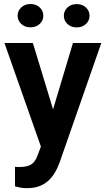

<svg xmlns="http://www.w3.org/2000/svg" viewBox="-20 -748 540 981"><path d="M212 -59.1 352.8 -528.3H497.6L285.4 79.8Q278.3 99.6 266.8 122.6Q255.3 145.6 236.1 166.4Q217 187.2 188.2 200.3Q159.5 213.4 118.1 213.4Q99.4 213.4 86.2 210.9Q72.9 208.4 56.7 204.4L56.5 104.5Q61.9 104.7 68.1 105Q74.3 105.3 79.2 105.3Q121.5 105.3 141.7 90.7Q161.9 76.2 172.9 43.2ZM148 -528.3 265.3 -142.5 285.5 0.2 193.4 13.5 2.8 -528.3ZM70 -667.7Q70 -692.9 88.7 -710.2Q107.3 -727.5 135.5 -727.5Q164.3 -727.5 182.8 -710.2Q201.3 -692.9 201.3 -667.7Q201.3 -642.9 182.8 -625.6Q164.3 -608.4 135.5 -608.4Q107.3 -608.4 88.7 -625.6Q70 -642.9 70 -667.7ZM306.2 -667.3Q306.2 -692.5 324.8 -709.8Q343.4 -727.1 371.8 -727.1Q400.3 -727.1 418.9 -709.8Q437.5 -692.5 437.5 -667.3Q437.5 -642.5 418.9 -625.2Q400.3 -608 371.8 -608Q343.4 -608 324.8 -625.2Q306.2 -642.5 306.2 -667.3Z"/></svg>

Font: Vazirmatn
Style: Regular
Weight: 400
Designer: Saber Rastikerdar
Foundry: Saber Rastikerdar
Version: Version 33.003;September 2, 2022;FontCreator 14.0.0.2862 64-